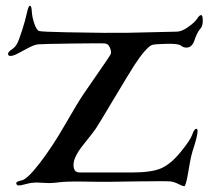

<svg xmlns="http://www.w3.org/2000/svg" viewBox="-20 -641 740 663"><path d="M452.1 -14.6 359.4 -13.2Q338.4 -12.7 274.2 -13.9Q210 -15.1 183.6 -11.5Q157.2 -7.8 137.2 -9.3Q117.2 -10.7 108.4 -10.7Q88.4 -10.7 70.3 -5.6Q52.2 -0.5 44.4 -0.5Q41 -0.5 38.6 -2.7Q36.1 -4.9 36.1 -8.8Q36.1 -14.2 55.4 -18.3Q74.7 -22.5 117.9 -78.6Q161.1 -134.8 204.3 -210Q247.6 -285.2 267.1 -314.2Q286.6 -343.3 322.3 -394.3Q357.9 -445.3 361.8 -453.1Q365.7 -460.9 360.1 -475.1Q354.5 -489.3 344.2 -490.7Q334 -492.2 230.5 -490.7Q127 -489.3 113 -488Q99.1 -486.8 78.9 -476.1Q58.6 -465.3 42 -456.5Q25.4 -447.8 16.6 -447.8Q7.8 -447.8 7.8 -454.6Q7.8 -461.9 19.8 -469.5Q31.7 -477.1 38.6 -489.5Q45.4 -502 56.4 -536.4Q67.4 -570.8 72.8 -595.9Q78.1 -621.1 83.5 -621.1Q88.9 -621.1 89.8 -601.6Q90.8 -582 98.6 -559.3Q106.4 -536.6 115.2 -533.9Q124 -531.2 210.7 -529.5Q297.4 -527.8 338.9 -527.6Q380.4 -527.3 421.4 -527.8Q462.4 -528.3 517.8 -530Q573.2 -531.7 590.3 -531.7Q607.4 -531.7 630.4 -548.1Q653.3 -564.5 660.9 -576.7Q668.5 -588.9 674.3 -588.9Q680.2 -588.9 680.2 -570.1Q680.2 -551.3 672.6 -543Q665 -534.7 659.7 -522.7Q654.3 -510.7 651.1 -500.7Q647.9 -490.7 641.1 -483.6Q634.3 -476.6 623.5 -476.6Q613.3 -476.6 604.5 -483.6Q595.7 -490.7 554.9 -489.7Q514.2 -488.8 505.1 -485.8Q496.1 -482.9 479.5 -464.1Q462.9 -445.3 443.6 -415.3Q424.3 -385.3 372.3 -298.1Q320.3 -210.9 311.3 -197.5Q302.2 -184.1 268.1 -141.6Q233.9 -99.1 233.9 -72.3Q233.4 -45.4 255.4 -45.4H435.5Q501.5 -45.4 534.7 -59.1Q567.9 -72.8 602.3 -114.3Q636.7 -155.8 643.8 -176Q650.9 -196.3 657.7 -196.3Q664.6 -196.3 661.1 -177.2Q657.7 -158.2 650.4 -136.2Q643.1 -114.3 639.9 -100.1Q636.7 -85.9 629.2 -42Q621.6 2 616.2 2Q610.8 2 596.4 -5.4Q582 -12.7 569.6 -14.4Q557.1 -16.1 452.1 -14.6Z"/></svg>

Font: Eadui
Style: Medium
Weight: 500
Designer: Peter S. Baker
Version: Version 1.1